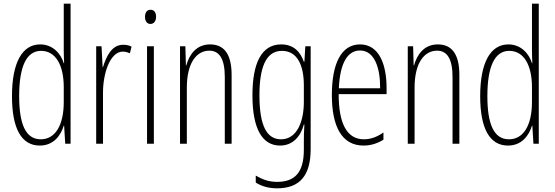

<svg xmlns="http://www.w3.org/2000/svg" viewBox="-20 -780 3013 1042"><path d="M196 10C271 10 310 -45 326 -98H328L334 0H363V-760H326V-506C326 -484 327 -463 328 -437H326C311 -487 268 -539 198 -539C101 -539 45 -441 45 -258C45 -83 96 10 196 10ZM201 -24C118 -24 84 -109 84 -258C84 -420 124 -504 203 -504C281 -504 326 -428 326 -307V-226C326 -102 281 -24 201 -24Z M648 -537C585 -537 556 -471 539 -416H537L531 -529H502V0H539V-278C539 -381 577 -500 647 -500C661 -500 676 -495 685 -491L694 -527C679 -535 662 -537 648 -537Z M797 -727C775 -727 767 -709 767 -688C767 -667 777 -650 796 -650C815 -650 827 -665 827 -689C827 -709 819 -727 797 -727ZM815 -529H778V0H815Z M1120 -539C1045 -539 1007 -483 991 -425H989L986 -529H957V0H994V-305C994 -439 1047 -505 1116 -505C1169 -505 1200 -463 1200 -362V0H1237V-373C1237 -488 1195 -539 1120 -539Z M1506 -539C1399 -539 1350 -437 1350 -263C1350 -78 1405 10 1500 10C1568 10 1611 -38 1629 -104H1632C1629 -65 1629 -37 1629 -8V33C1629 156 1580 207 1484 207C1440 207 1406 195 1368 173V211C1402 232 1440 242 1484 242C1610 242 1666 169 1666 29V-529H1637L1632 -445H1629C1611 -496 1576 -539 1506 -539ZM1510 -504C1595 -504 1629 -423 1629 -317V-226C1629 -125 1594 -24 1505 -24C1427 -24 1388 -99 1388 -263C1388 -409 1421 -504 1510 -504Z M1934 -539C1831 -539 1781 -433 1781 -264C1781 -97 1833 10 1953 10C1995 10 2031 -3 2061 -22V-61C2025 -36 1991 -24 1955 -24C1863 -24 1818 -109 1818 -269H2078V-303C2078 -425 2040 -539 1934 -539ZM1934 -506C2012 -506 2044 -412 2043 -301H1819C1825 -439 1867 -506 1934 -506Z M2356 -539C2281 -539 2243 -483 2227 -425H2225L2222 -529H2193V0H2230V-305C2230 -439 2283 -505 2352 -505C2405 -505 2436 -463 2436 -362V0H2473V-373C2473 -488 2431 -539 2356 -539Z M2737 10C2812 10 2851 -45 2867 -98H2869L2875 0H2904V-760H2867V-506C2867 -484 2868 -463 2869 -437H2867C2852 -487 2809 -539 2739 -539C2642 -539 2586 -441 2586 -258C2586 -83 2637 10 2737 10ZM2742 -24C2659 -24 2625 -109 2625 -258C2625 -420 2665 -504 2744 -504C2822 -504 2867 -428 2867 -307V-226C2867 -102 2822 -24 2742 -24Z"/></svg>

Font: Noto Sans Kannada ExtraCondensed ExtraLight
Style: Regular
Weight: 200
Width: 2
Designer: Jelle Bosma - Monotype Design Team
Foundry: Monotype Imaging Inc.
Version: Version 2.005